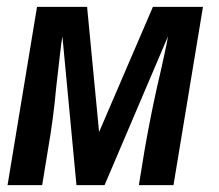

<svg xmlns="http://www.w3.org/2000/svg" viewBox="-20 -540 640 560"><path d="M2 0 88 -520H234L269 -155L426 -520H572L486 0H385L402 -104Q410 -150 419 -195.5Q428 -241 438 -286L450 -338Q455 -362 460.5 -386Q466 -410 470 -434L285 0H203L162 -434Q158 -410 155.5 -386Q153 -362 150 -338L144 -286Q140 -241 134 -195.5Q128 -150 120 -104L103 0Z"/></svg>

Font: Iosevka Semibold Extended
Style: Italic
Weight: 600
Width: 7
Italic angle: -9°
Monospace: yes
Designer: Belleve Invis
Foundry: Belleve Invis
Version: Version 32.5.0; ttfautohint (v1.8.4)